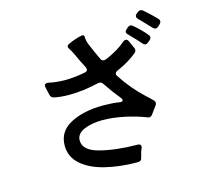

<svg xmlns="http://www.w3.org/2000/svg" viewBox="-122 -991 1244 1164"><g transform="rotate(-15 500.0 -409.0)"><path d="M855 -852Q864 -852 872 -845Q917 -806 947 -774Q955 -767 955 -757Q955 -748 947 -740L933 -727Q926 -721 918 -721Q909 -721 900 -730Q849 -785 829 -804Q820 -813 820 -821Q820 -831 829 -838L839 -846Q847 -852 855 -852ZM792 -304Q801 -295 801 -285Q801 -278 795 -270Q784 -254 760 -222Q751 -211 740 -211Q734 -211 728 -214Q667 -238 595 -253Q523 -268 462 -268Q392 -268 344 -247Q296 -226 296 -184Q296 -121 395 -95.5Q494 -70 629 -69Q649 -69 649 -53Q649 -49 646 -41Q638 -24 632 2Q627 25 621 29Q617 32 611 33Q605 34 595 34Q486 33 396.5 10.5Q307 -12 253.5 -59.5Q200 -107 200 -177Q200 -266 282.5 -309.5Q365 -353 489 -353Q543 -353 589 -346Q592 -345 597 -345Q611 -345 611 -355Q611 -360 604 -370Q564 -418 523 -479Q516 -492 501 -492Q495 -492 492 -491Q394 -468 307 -468Q254 -468 213 -477Q194 -481 190 -500L179 -549Q178 -552 178 -556Q178 -566 185 -570Q192 -574 203 -572Q250 -561 308 -561Q362 -561 432 -574Q450 -577 450 -592Q450 -595 446 -605Q423 -648 404 -691Q389 -723 380 -735Q373 -746 373 -751Q373 -761 386 -767Q438 -791 475 -796H478Q486 -796 488 -785Q488 -782 489 -769Q490 -756 498 -735Q524 -673 545 -630Q551 -616 565 -616Q568 -616 576 -618Q656 -651 706 -695Q714 -702 722 -702Q733 -702 739 -690Q747 -674 761 -641Q764 -635 764 -629Q764 -618 753 -609Q701 -566 628 -535Q612 -527 612 -517Q612 -511 617 -503Q676 -412 756 -338Q765 -331 792 -304ZM772 -779Q779 -779 789 -771Q834 -733 865 -695Q872 -688 872 -679Q872 -670 862 -661Q858 -657 850 -651Q842 -644 834 -644Q825 -644 816 -654Q792 -682 760 -714L745 -730Q736 -738 736 -746Q736 -755 746 -763L756 -772Q765 -779 772 -779Z"/></g></svg>

Font: Shippori Gochic B2 Bold
Style: Regular
Weight: 700
Designer: FONTDASU
Foundry: FONTDASU / Google Inc. / but / Adobe
Version: Version 1.130